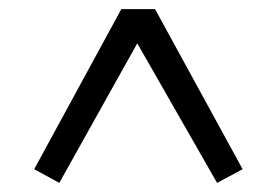

<svg xmlns="http://www.w3.org/2000/svg" viewBox="-20 -740 607 421"><path d="M456 -339 281 -645 110 -339 55 -369 246 -720H320L512 -369Z"/></svg>

Font: Enriqueta
Style: Regular
Weight: 400
Designer: Viviana Monsalve, Gustavo Ibarra
Foundry: 72Puntos
Version: Version 2.000